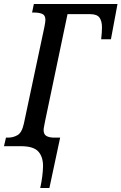

<svg xmlns="http://www.w3.org/2000/svg" viewBox="-38 -734 610 964"><path d="M164 210Q177 150 178 102.5Q179 55 155 27.5Q131 0 67 0H-18L-8 -43H3Q28 -43 50 -55.5Q72 -68 82 -114L185 -599Q187 -610 188.5 -619Q190 -628 190 -634Q190 -658 173.5 -664.5Q157 -671 134 -671H123L132 -714H552L519 -537H470Q472 -555 473 -570.5Q474 -586 474 -597Q474 -628 461.5 -645.5Q449 -663 414 -663H301L188 -124Q185 -107 183 -97.5Q181 -88 181 -81Q181 -59 195.5 -51Q210 -43 235 -43H264L210 210Z"/></svg>

Font: Noto Serif ExtraCondensed Medium
Style: Italic
Weight: 500
Width: 2
Italic angle: -12°
Designer: Monotype Design Team
Foundry: Monotype Imaging Inc.
Version: Version 2.013; ttfautohint (v1.8.4.7-5d5b)